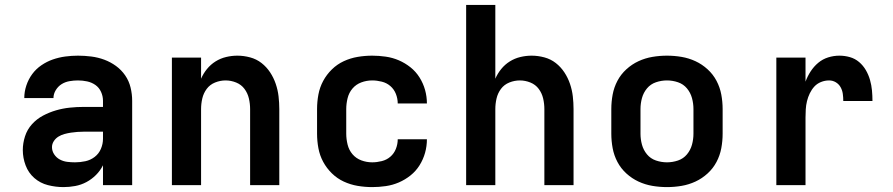

<svg xmlns="http://www.w3.org/2000/svg" viewBox="-20 -755 3640 783"><path d="M239 8Q207 8 175.5 0Q144 -8 120 -29Q96 -50 84.5 -80.5Q73 -111 73 -143Q73 -171 82 -199Q91 -227 110.5 -248.5Q130 -270 155.5 -283.5Q181 -297 208.5 -305Q236 -313 264.5 -316Q293 -319 322 -319H400V-344Q400 -363 392 -380.5Q384 -398 369 -408.5Q354 -419 335.5 -423Q317 -427 298 -427Q281 -427 263.5 -424Q246 -421 231.5 -412Q217 -403 207.5 -387.5Q198 -372 198 -355H79Q79 -381 87.5 -406.5Q96 -432 111.5 -453Q127 -474 149 -489Q171 -504 195.5 -512.5Q220 -521 246 -524.5Q272 -528 298 -528Q325 -528 352.5 -524.5Q380 -521 405.5 -511.5Q431 -502 453 -486Q475 -470 490.5 -447.5Q506 -425 512.5 -398Q519 -371 519 -344V0H400V-81Q389 -59 371.5 -41.5Q354 -24 332.5 -12.5Q311 -1 287 3.5Q263 8 239 8ZM286 -93Q307 -93 328 -97.5Q349 -102 366 -115Q383 -128 391.5 -148Q400 -168 400 -189V-218H322Q309 -218 295.5 -217Q282 -216 269 -214Q256 -212 243 -208.5Q230 -205 218.5 -198Q207 -191 199.5 -179.5Q192 -168 192 -155Q192 -139 201 -125.5Q210 -112 224 -104.5Q238 -97 254 -95Q270 -93 286 -93Z M681 0V-520H800V-434Q809 -455 824 -473.5Q839 -492 859 -504.5Q879 -517 902 -522.5Q925 -528 948 -528Q974 -528 1000 -521Q1026 -514 1046.5 -498Q1067 -482 1081.5 -460Q1096 -438 1104.5 -413Q1113 -388 1116 -362Q1119 -336 1119 -310V0H1000V-310Q1000 -332 995 -353.5Q990 -375 977 -392.5Q964 -410 943 -418.5Q922 -427 900 -427Q878 -427 857 -418.5Q836 -410 823 -392.5Q810 -375 805 -353.5Q800 -332 800 -310V0Z M1498 8Q1468 8 1438.5 3Q1409 -2 1382 -14.5Q1355 -27 1333.5 -48Q1312 -69 1298 -95Q1284 -121 1278.5 -150.5Q1273 -180 1273 -210V-310Q1273 -340 1278.5 -369.5Q1284 -399 1298 -425Q1312 -451 1333.5 -472Q1355 -493 1382 -505.5Q1409 -518 1438.5 -523Q1468 -528 1498 -528Q1525 -528 1553 -524Q1581 -520 1606.5 -509Q1632 -498 1654 -480.5Q1676 -463 1691 -439Q1706 -415 1713.5 -388Q1721 -361 1721 -333H1602Q1602 -353 1594.5 -372Q1587 -391 1572 -404Q1557 -417 1537 -422Q1517 -427 1498 -427Q1475 -427 1453.5 -419Q1432 -411 1417.5 -394Q1403 -377 1397.5 -354.5Q1392 -332 1392 -310V-210Q1392 -188 1397.5 -165.5Q1403 -143 1417.5 -126Q1432 -109 1453.5 -101Q1475 -93 1498 -93Q1517 -93 1537 -98Q1557 -103 1572 -116Q1587 -129 1594.5 -148Q1602 -167 1602 -187H1721Q1721 -159 1713.5 -132Q1706 -105 1691 -81Q1676 -57 1654 -39.5Q1632 -22 1606.5 -11Q1581 0 1553 4Q1525 8 1498 8Z M1881 0V-735H2000V-434Q2009 -455 2024 -473.5Q2039 -492 2059 -504.5Q2079 -517 2102 -522.5Q2125 -528 2148 -528Q2174 -528 2200 -521Q2226 -514 2246.5 -498Q2267 -482 2281.5 -460Q2296 -438 2304.5 -413Q2313 -388 2316 -362Q2319 -336 2319 -310V0H2200V-310Q2200 -332 2195 -353.5Q2190 -375 2177 -392.5Q2164 -410 2143 -418.5Q2122 -427 2100 -427Q2078 -427 2057 -418.5Q2036 -410 2023 -392.5Q2010 -375 2005 -353.5Q2000 -332 2000 -310V0Z M2700 8Q2670 8 2640.5 3Q2611 -2 2584 -14.5Q2557 -27 2534.5 -47.5Q2512 -68 2498 -94.5Q2484 -121 2478.5 -150.5Q2473 -180 2473 -210V-310Q2473 -340 2478.5 -369.5Q2484 -399 2498 -425.5Q2512 -452 2534.5 -472.5Q2557 -493 2584 -505.5Q2611 -518 2640.5 -523Q2670 -528 2700 -528Q2730 -528 2759.5 -523Q2789 -518 2816 -505.5Q2843 -493 2865.5 -472.5Q2888 -452 2902 -425.5Q2916 -399 2921.5 -369.5Q2927 -340 2927 -310V-210Q2927 -180 2921.5 -150.5Q2916 -121 2902 -94.5Q2888 -68 2865.5 -47.5Q2843 -27 2816 -14.5Q2789 -2 2759.5 3Q2730 8 2700 8ZM2700 -93Q2723 -93 2745 -100.5Q2767 -108 2781.5 -125.5Q2796 -143 2802 -165Q2808 -187 2808 -210V-310Q2808 -333 2802 -355Q2796 -377 2781.5 -394.5Q2767 -412 2745 -419.5Q2723 -427 2700 -427Q2677 -427 2655 -419.5Q2633 -412 2618.5 -394.5Q2604 -377 2598 -355Q2592 -333 2592 -310V-210Q2592 -187 2598 -165Q2604 -143 2618.5 -125.5Q2633 -108 2655 -100.5Q2677 -93 2700 -93Z M3146 0V-520H3265V-422Q3273 -444 3286 -464Q3299 -484 3317 -499Q3335 -514 3357.5 -521Q3380 -528 3403 -528Q3425 -528 3446 -522Q3467 -516 3483.5 -502Q3500 -488 3511 -469Q3522 -450 3528 -429Q3534 -408 3536 -386.5Q3538 -365 3538 -343H3419Q3419 -358 3417 -372.5Q3415 -387 3408 -399.5Q3401 -412 3388.5 -419.5Q3376 -427 3361 -427Q3344 -427 3328 -420.5Q3312 -414 3301 -402Q3290 -390 3282.5 -374.5Q3275 -359 3271 -342.5Q3267 -326 3266 -309Q3265 -292 3265 -276V0Z"/></svg>

Font: Iosevka Fixed Extended
Style: Bold
Weight: 700
Width: 7
Monospace: yes
Designer: Belleve Invis
Foundry: Belleve Invis
Version: Version 24.1.1; ttfautohint (v1.8.4)